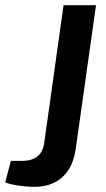

<svg xmlns="http://www.w3.org/2000/svg" viewBox="-33 -710 409 740"><path d="M337 -690 259 -137Q249 -65 207.5 -27.5Q166 10 100 10Q82 10 60.5 8Q39 6 19 2Q-1 -2 -13 -7L9 -90H53Q90 -90 111 -107Q132 -124 137 -156L212 -690Z"/></svg>

Font: Exo 2 SemiBold
Style: Italic
Weight: 600
Italic angle: -8°
Designer: Natanael Gama
Foundry: Natanael Gama
Version: Version 2.010